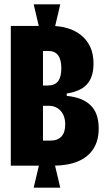

<svg xmlns="http://www.w3.org/2000/svg" viewBox="-20 -773 487 889"><path d="M162 -642 136 -753H259L233 -642ZM136 96 162 -14H233L259 96ZM30 -6V-653H217Q257 -653 292.5 -642.5Q328 -632 355 -610.5Q382 -589 397.5 -556.5Q413 -524 413 -478Q413 -436 399 -407Q385 -378 357 -362Q329 -346 289 -340V-329Q362 -322 399.5 -285.5Q437 -249 437 -178Q437 -121 411.5 -82.5Q386 -44 339 -25Q292 -6 227 -6ZM179 -122H213Q247 -122 264.5 -141Q282 -160 282 -197Q282 -236 261 -259.5Q240 -283 207 -283H179ZM179 -377H200Q234 -377 249 -397Q264 -417 264 -457Q264 -497 249 -517Q234 -537 204 -537H179Z"/></svg>

Font: Bricolage Grotesque 72pt Condensed ExtraBold
Style: Regular
Weight: 800
Width: 3
Designer: Mathieu Triay
Foundry: Atelier Triay
Version: Version 1.001;gftools[0.9.33.dev8+g029e19f]